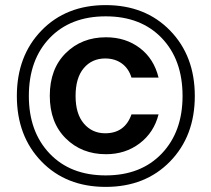

<svg xmlns="http://www.w3.org/2000/svg" viewBox="-20 -727 828 752"><path d="M646 -94.5Q549 5 394 5Q239 5 142.5 -94.5Q46 -194 46 -351Q46 -508 142.5 -607.5Q239 -707 394 -707Q549 -707 646 -607.5Q743 -508 743 -351Q743 -194 646 -94.5ZM395 -123Q300 -123 237.5 -185Q175 -247 175 -352Q175 -457 237.5 -519Q300 -581 395 -581Q472 -581 527.5 -539Q583 -497 601 -423H495Q484 -459 457 -478.5Q430 -498 392 -498Q340 -498 308 -460Q276 -422 276 -351Q276 -281 308.5 -243Q341 -205 392 -205Q469 -205 495 -279H601Q583 -208 527 -165.5Q471 -123 395 -123ZM695 -351Q695 -493 613.5 -578Q532 -663 394 -663Q256 -663 174.5 -578Q93 -493 93 -351Q93 -211 174.5 -125.5Q256 -40 394 -40Q532 -40 613.5 -125.5Q695 -211 695 -351Z"/></svg>

Font: AWOL-DM SemiBold
Style: Regular
Weight: 600
Designer: Colophon Foundry, Jonny Pinhorn, Mikhail Sharanda
Foundry: Colophon Foundry
Version: Version 1.000;Glyphs 3.2.3 (3260)